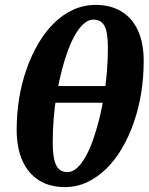

<svg xmlns="http://www.w3.org/2000/svg" viewBox="-20 -747 606 783"><path d="M244 16Q184 16 140 -11Q96 -38 72 -90.5Q48 -143 48 -218Q48 -283 58 -345Q68 -407 88 -464Q108 -521 136 -569Q164 -617 200 -652.5Q236 -688 279 -707.5Q322 -727 371 -727Q430 -727 474 -701Q518 -675 542 -624Q566 -573 566 -498Q566 -432 556 -369Q546 -306 526 -248.5Q506 -191 478 -143Q450 -95 414 -59.5Q378 -24 335.5 -4Q293 16 244 16ZM255 -45Q275 -45 293.5 -61.5Q312 -78 328.5 -107Q345 -136 359 -175.5Q373 -215 384.5 -260.5Q396 -306 404 -355.5Q412 -405 416 -455Q420 -505 420 -552Q420 -616 406 -641.5Q392 -667 361 -667Q341 -667 322.5 -651Q304 -635 287.5 -607Q271 -579 257 -541Q243 -503 231.5 -458Q220 -413 211.5 -364Q203 -315 199 -265Q195 -215 195 -166Q195 -102 209 -73.5Q223 -45 255 -45ZM151 -328V-396H460V-328Z"/></svg>

Font: Source Serif 4
Style: Bold Italic
Weight: 700
Italic angle: -12°
Designer: Frank Grießhammer
Foundry: Adobe Systems Incorporated
Version: Version 4.004;hotconv 1.0.116;makeotfexe 2.5.65601